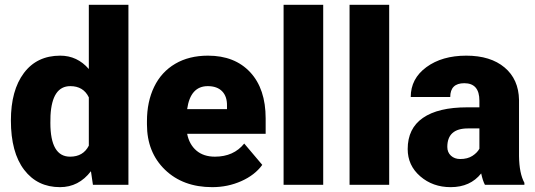

<svg xmlns="http://www.w3.org/2000/svg" viewBox="-20 -770 2228 800"><path d="M25.4 -268.1Q25.4 -393.6 79.6 -465.8Q133.8 -538.1 231 -538.1Q301.8 -538.1 350.1 -482.4V-750H515.1V0H367.2L358.9 -56.6Q308.1 9.8 230 9.8Q135.7 9.8 80.6 -62.5Q25.4 -134.8 25.4 -268.1ZM189.9 -257.8Q189.9 -117.2 272 -117.2Q326.7 -117.2 350.1 -163.1V-364.3Q327.6 -411.1 272.9 -411.1Q196.8 -411.1 190.4 -288.1Z M864.3 9.8Q742.7 9.8 667.5 -62.7Q592.3 -135.3 592.3 -251.5V-265.1Q592.3 -346.2 622.3 -408.2Q652.3 -470.2 710 -504.2Q767.6 -538.1 846.7 -538.1Q958 -538.1 1022.5 -469Q1086.9 -399.9 1086.9 -276.4V-212.4H759.8Q768.6 -168 798.3 -142.6Q828.1 -117.2 875.5 -117.2Q953.6 -117.2 997.6 -171.9L1072.8 -83Q1042 -40.5 985.6 -15.4Q929.2 9.8 864.3 9.8ZM845.7 -411.1Q773.4 -411.1 759.8 -315.4H925.8V-328.1Q926.8 -367.7 905.8 -389.4Q884.8 -411.1 845.7 -411.1Z M1326.7 0H1161.6V-750H1326.7Z M1601.6 0H1436.5V-750H1601.6Z M2000.5 0Q1991.7 -16.1 1984.9 -47.4Q1939.5 9.8 1857.9 9.8Q1783.2 9.8 1731 -35.4Q1678.7 -80.6 1678.7 -148.9Q1678.7 -234.9 1742.2 -278.8Q1805.7 -322.8 1926.8 -322.8H1977.5V-350.6Q1977.5 -423.3 1914.6 -423.3Q1856 -423.3 1856 -365.7H1691.4Q1691.4 -442.4 1756.6 -490.2Q1821.8 -538.1 1922.9 -538.1Q2023.9 -538.1 2082.5 -488.8Q2141.1 -439.5 2142.6 -353.5V-119.6Q2143.6 -46.9 2165 -8.3V0ZM1897.5 -107.4Q1928.2 -107.4 1948.5 -120.6Q1968.8 -133.8 1977.5 -150.4V-234.9H1929.7Q1843.8 -234.9 1843.8 -157.7Q1843.8 -135.3 1858.9 -121.3Q1874 -107.4 1897.5 -107.4Z"/></svg>

Font: Vazir Black UI
Style: Black-UI
Weight: 900
Designer: Saber Rastikerdar
Foundry: Saber Rastikerdar
Version: Version 30.1.0